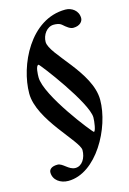

<svg xmlns="http://www.w3.org/2000/svg" viewBox="-112 -625 556 829"><g transform="rotate(-15 166.5 -211.0)"><path d="M79 -317C79 -329 80 -370 93 -370C98 -370 263 -154 263 -89C263 -71 257 -28 249 -28C244 -28 79 -236 79 -317ZM266 -570C108 -570 22 -384 22 -260C22 -142 181 -6 181 35C181 70 162 102 132 102C102 102 84 68 60 68C34 68 22 79 22 93C22 127 53 148 88 148C214 148 311 -30 311 -155C311 -280 148 -400 148 -457C148 -488 170 -520 201 -520C213 -520 227 -518 235 -511C253 -495 266 -485 280 -485C310 -485 323 -503 323 -517C323 -551 294 -570 266 -570Z"/></g></svg>

Font: EB Garamond SC 08
Style: Regular
Weight: 400
Version: Version 0.016